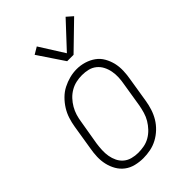

<svg xmlns="http://www.w3.org/2000/svg" viewBox="-228 -856 956 956"><g transform="rotate(-45 250.0 -378.0)"><path d="M198 8Q171 8 144.5 1.5Q118 -5 97.5 -20.5Q77 -36 64 -58.5Q51 -81 45 -107Q39 -133 40 -160.5Q41 -188 46 -215L67 -345Q71 -370 79 -395Q87 -420 101 -442.5Q115 -465 134.5 -484.5Q154 -504 177.5 -516Q201 -528 226 -534.5Q251 -541 277 -541Q304 -541 330 -533Q356 -525 377 -510Q398 -495 411 -472Q424 -449 430 -423.5Q436 -398 435 -370Q434 -342 429 -315L408 -185Q404 -160 396 -135Q388 -110 374.5 -87.5Q361 -65 341 -46Q321 -27 297.5 -14.5Q274 -2 248.5 3Q223 8 198 8ZM199 -29Q220 -29 241 -33Q262 -37 281 -48Q300 -59 315.5 -75.5Q331 -92 342 -110.5Q353 -129 359 -149.5Q365 -170 369 -191L390 -321Q394 -342 395 -364Q396 -386 392 -407Q388 -428 378.5 -446.5Q369 -465 353 -478Q337 -491 316.5 -496Q296 -501 274 -501Q253 -501 232.5 -496.5Q212 -492 193 -481Q174 -470 159 -454Q144 -438 133 -419Q122 -400 116 -380Q110 -360 107 -339L85 -209Q82 -188 81 -166Q80 -144 83.5 -123.5Q87 -103 96 -84.5Q105 -66 120.5 -53Q136 -40 157 -34.5Q178 -29 199 -29ZM271 -602 179 -739 216 -761 298 -631 422 -764 454 -736 316 -602Z"/></g></svg>

Font: Iosevka Slab XLtObl
Style: Regular
Weight: 200
Italic angle: -9°
Monospace: yes
Designer: Belleve Invis
Foundry: Belleve Invis
Version: Version 11.1.1; ttfautohint (v1.8.3)